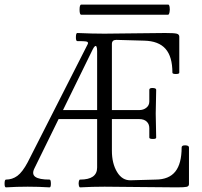

<svg xmlns="http://www.w3.org/2000/svg" viewBox="-22 -809 877 832"><path d="M330.1 -745.1Q322.8 -745.1 322.8 -767.1Q322.8 -789.1 330.1 -789.1H707Q711.4 -789.1 713.1 -778.1Q714.8 -767.1 712.6 -756.1Q710.4 -745.1 706.1 -745.1ZM3.9 2.9Q-2.4 2.9 -2.2 -13.9Q-2 -30.8 3.9 -30.8Q31.2 -30.8 53.2 -46.9Q75.2 -63 98.1 -106L357.9 -617.2Q363.3 -627 351.1 -629.4Q341.8 -630.9 313 -630.9Q306.6 -630.9 306.9 -648.4Q307.1 -666 313 -666Q377.4 -663.1 430.2 -663.1Q474.6 -663.1 562.5 -664.6Q650.4 -666 693.8 -666Q732.4 -666 743.7 -663.1Q754.9 -660.2 754.9 -649.9V-494.1Q754.9 -488.3 740 -488.3Q725.1 -488.3 725.1 -494.1Q725.1 -563.5 695.3 -597.4Q665.5 -631.3 603 -632.8L481.9 -636.2Q462.9 -636.2 462.9 -618.2V-332H581.1Q599.6 -332 612.3 -342.3Q625 -352.5 625 -369.1V-419.9Q625 -428.2 639.9 -427.7Q654.8 -427.2 654.8 -419.9Q652.8 -345.7 652.8 -316.9Q652.8 -291 654.8 -212.9Q654.8 -206.5 639.9 -206.8Q625 -207 625 -212.9V-253.9Q625 -271.5 613.5 -282.2Q602.1 -293 581.1 -293H462.9V-155.8Q462.9 -100.6 485.4 -63.5Q507.8 -26.4 544.9 -27.8L652.8 -30.8Q710.4 -31.2 737.8 -65.7Q765.1 -100.1 765.1 -169.9Q765.1 -179.7 781 -179.2Q796.9 -178.7 796.9 -169.9V-11.2Q796.9 -2 787.1 0.5Q777.3 2.9 744.1 2.9Q691.4 2.9 587.4 1.5Q483.4 0 431.2 0Q377.9 0 325.2 2.9Q321.3 2.9 319.6 -5.6Q317.9 -14.2 319.6 -22.7Q321.3 -31.2 325.2 -30.8Q398.9 -30.8 398.9 -83V-293H231.9L127 -79.1Q114.7 -54.2 131.3 -42.5Q147.9 -30.8 192.9 -30.8Q198.2 -30.8 198.5 -13.9Q198.7 2.9 192.9 2.9Q144.5 0 98.1 0Q49.8 0 3.9 2.9ZM251 -332H398.9V-587.9Q398.9 -600.6 396.5 -606.2Q394 -611.8 389.6 -608.9Q385.3 -606 379.9 -595.2Z"/></svg>

Font: Junicode SmCond Light
Style: Regular
Weight: 300
Width: 4
Designer: Peter S. Baker
Version: Version 2.206